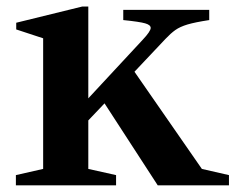

<svg xmlns="http://www.w3.org/2000/svg" viewBox="-20 -554 704 574"><path d="M27.5 0V-30.5L109 -49V-439.5L28.5 -466V-486L226 -534.5H244V-260L406.5 -435Q430.5 -460.5 430.5 -470.5Q430.5 -479.5 414 -484.2Q397.5 -489 348.5 -494V-524.5H605.5V-494Q563 -487.5 540.5 -480.8Q518 -474 504.2 -464.2Q490.5 -454.5 474.5 -437.5L382 -339.5L583.5 -49L664.5 -30.5V0H451.5L292.5 -245L244 -194V-49L327 -30.5V0Z"/></svg>

Font: Libre Caslon Text SemiBold
Style: Regular
Weight: 600
Designer: Pablo Impallari, Rodrigo Fuenzalida, Katja Schimmel
Foundry: Pablo Impallari, Rodrigo Fuenzalida
Version: Version 2.000